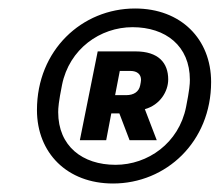

<svg xmlns="http://www.w3.org/2000/svg" viewBox="-20 -730 517 452"><path d="M246 -298C371 -298 477 -396 477 -537C477 -638 406 -710 298 -710C173 -710 67 -612 67 -471C67 -370 138 -298 246 -298ZM252 -342C174 -342 117 -386 117 -466C117 -476 118 -490 126 -530C143 -615 216 -666 292 -666C370 -666 427 -622 427 -542C427 -532 426 -518 418 -478C401 -393 328 -342 252 -342ZM242 -463H261L285 -400H349L321 -473C357 -483 376 -515 376 -543C376 -582 353 -609 299 -609H210L168 -400H230ZM251 -506 262 -563H287C303 -563 312 -555 312 -542C312 -539 311 -534 310 -529C307 -514 295 -506 277 -506Z"/></svg>

Font: LVC Sans
Style: Bold Italic
Weight: 700
Italic angle: -11.31°
Designer: Mike Abbink, Paul van der Laan, Pieter van Rosmalen
Foundry: Bold Monday
Version: Version 3.0